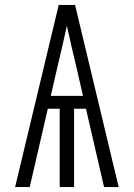

<svg xmlns="http://www.w3.org/2000/svg" viewBox="-20 -755 540 775"><path d="M41 0 217 -735H283L459 0H400L327 -316H279V0H221V-316H173L100 0ZM185 -368H315L287 -490Q277 -530 268 -570.5Q259 -611 250 -651Q241 -611 232 -570.5Q223 -530 213 -490Z"/></svg>

Font: Iosevka Light
Style: Regular
Weight: 300
Monospace: yes
Designer: Belleve Invis
Foundry: Belleve Invis
Version: Version 32.5.0; ttfautohint (v1.8.4)